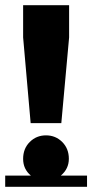

<svg xmlns="http://www.w3.org/2000/svg" viewBox="-20 -719 355 739"><path d="M69 -699H246V-575L216 -245H98L69 -575ZM315 -43V0H0V-43H99Q69 -68 69 -107.5Q69 -147 94.5 -172.5Q120 -198 157 -198Q194 -198 219.5 -172.5Q245 -147 245 -108Q245 -69 214 -43Z"/></svg>

Font: Montserrat Subrayada
Style: Bold
Weight: 700
Version: Version 2.001